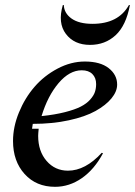

<svg xmlns="http://www.w3.org/2000/svg" viewBox="-20 -720 527 749"><path d="M381.8 -122.1Q348.1 -59.1 299.3 -25.1Q250.5 8.8 194.8 8.8Q121.1 8.8 75.9 -41.3Q30.8 -91.3 30.8 -169.9Q30.8 -225.1 54 -281.5Q77.1 -337.9 114.7 -381.3Q152.3 -424.8 204.6 -452.4Q256.8 -480 311 -480Q371.1 -480 404.1 -454.1Q437 -428.2 437 -390.1Q437 -363.3 415 -336.4Q393.1 -309.6 352.8 -287.1Q312.5 -264.6 248.5 -250.7Q184.6 -236.8 107.9 -236.8L105 -217.8H130.9Q128.9 -198.2 128.9 -189.9Q128.9 -129.9 161.9 -92Q194.8 -54.2 245.1 -54.2Q313 -54.2 377 -124ZM298.8 -445.8Q251 -445.8 208.5 -395.8Q166 -345.7 142.1 -267.1Q194.3 -272.5 233.4 -282.5Q272.5 -292.5 295.2 -304.2Q317.9 -315.9 331.8 -331.5Q345.7 -347.2 350.3 -361.3Q355 -375.5 355 -392.1Q355 -416.5 340.3 -431.2Q325.7 -445.8 298.8 -445.8ZM229 -700.2Q230 -668.5 259 -647.7Q288.1 -627 340.8 -627Q441.9 -627 482.9 -700.2H486.8Q471.7 -620.1 430.9 -582.5Q390.1 -544.9 331.1 -544.9Q269.5 -544.9 237.1 -587.6Q204.6 -630.4 225.1 -700.2Z"/></svg>

Font: Redaction
Style: Italic
Weight: 400
Designer: Jeremy Mickel / Forest Young
Foundry: MCKL
Version: Version 2.001;hotconv 1.0.113;makeotfexe 2.5.65598 DEVELOPME